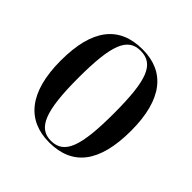

<svg xmlns="http://www.w3.org/2000/svg" viewBox="-150 -672 809 809"><g transform="rotate(45 254.0 -268.0)"><path d="M253 10C391 10 463 -79 463 -269C463 -455 388 -546 255 -546C115 -546 44 -455 44 -269C44 -80 122 10 253 10ZM254 0C178 0 148 -71 148 -269C148 -467 176 -536 253 -536C333 -536 360 -467 360 -269C360 -72 333 0 254 0Z"/></g></svg>

Font: Noto Serif Display Condensed Medium
Style: Regular
Weight: 500
Width: 3
Designer: Monotype Design Team
Foundry: Monotype Imaging Inc.
Version: Version 2.009